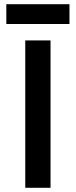

<svg xmlns="http://www.w3.org/2000/svg" viewBox="-20 -892 360 912"><path d="M100 0V-700H220V0ZM10 -778V-872H310V-778Z"/></svg>

Font: Golos Text Medium
Style: Regular
Weight: 500
Designer: A.Korolkova, Vitaly Kuzmin
Foundry: ParaType Ltd
Version: Version 2.004